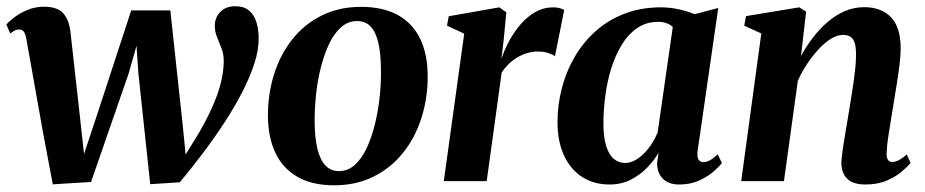

<svg xmlns="http://www.w3.org/2000/svg" viewBox="-23 -568 2901 602"><path d="M142.5 10 111.5 -154.5 60 -444Q57 -461.5 51.8 -468.5Q46.5 -475.5 37.5 -475.5Q29 -475.5 22.8 -472Q16.5 -468.5 9 -463L-3 -491Q5 -500.5 22.2 -513.8Q39.5 -527 63.5 -537Q87.5 -547 115.5 -547Q156 -547 174.8 -526.8Q193.5 -506.5 198 -467.5L229.5 -185L240.5 -85L278.5 -199.5L388.5 -535.5H511L549.5 -179.5L559 -83.5L600 -150Q618.5 -181.5 633 -211.5Q647.5 -241.5 657.8 -270Q668 -298.5 673.2 -325.5Q678.5 -352.5 678.5 -378Q678.5 -398.5 671.5 -416.5Q664.5 -434.5 657.5 -451.8Q650.5 -469 650.5 -487.5Q650.5 -513 668 -530.8Q685.5 -548.5 714 -548.5Q742.5 -548.5 758.5 -534.5Q774.5 -520.5 781.2 -497.8Q788 -475 788 -448.5Q788.5 -412 774.5 -368.8Q760.5 -325.5 736.2 -278.5Q712 -231.5 680.2 -183Q648.5 -134.5 612.8 -87.2Q577 -40 541 3.5L448 9.5L411 -337L405 -424L380 -336.5L262.5 2.5Z M1109 -546.5Q1178 -546.5 1224.5 -520.8Q1271 -495 1294.5 -446Q1318 -397 1318 -328Q1318 -260 1298.5 -198.5Q1279 -137 1241.2 -89.5Q1203.5 -42 1148.8 -14.5Q1094 13 1024.5 13Q956.5 13 910.2 -13.2Q864 -39.5 840.8 -88.2Q817.5 -137 817 -205Q817 -274 836.5 -335.8Q856 -397.5 893.8 -445Q931.5 -492.5 986 -519.5Q1040.5 -546.5 1109 -546.5ZM1096.5 -502Q1068 -502 1046 -482.2Q1024 -462.5 1008.5 -429.5Q993 -396.5 982.8 -355.8Q972.5 -315 968 -272Q963.5 -229 963.5 -190.5Q963.5 -137 972.2 -101.5Q981 -66 997.8 -48.8Q1014.5 -31.5 1039.5 -31.5Q1068 -31.5 1089.8 -51.2Q1111.5 -71 1127 -104.2Q1142.5 -137.5 1152.5 -178.5Q1162.5 -219.5 1167.2 -262.2Q1172 -305 1171.5 -343.5Q1171.5 -397.5 1163.5 -432.5Q1155.5 -467.5 1139.2 -484.8Q1123 -502 1096.5 -502Z M1368.5 0 1432.5 -462.5 1378.5 -487.5 1384 -517 1542.5 -545 1564.5 -529.5 1556 -440 1549 -383Q1558.5 -412 1574 -440.5Q1589.5 -469 1610.2 -492.8Q1631 -516.5 1656.5 -530.8Q1682 -545 1711 -545Q1724 -545 1733 -542.2Q1742 -539.5 1746 -536.5L1717 -391.5Q1713 -395.5 1698.2 -401Q1683.5 -406.5 1663.5 -406.5Q1646.5 -406.5 1629.8 -401.5Q1613 -396.5 1598.2 -387.5Q1583.5 -378.5 1571.2 -366.5Q1559 -354.5 1550 -341L1503 0Z M2164.5 -96Q2162 -75.5 2167.2 -67.5Q2172.5 -59.5 2182.5 -59.5Q2191.5 -59.5 2202.5 -65.2Q2213.5 -71 2227.5 -84L2240.5 -57Q2232 -45.5 2213.5 -29.5Q2195 -13.5 2168 -1.5Q2141 10.5 2107 10.5Q2072.5 10.5 2054.5 -8.5Q2036.5 -27.5 2037.5 -58.5L2042 -89.5Q2028.5 -65.5 2006.2 -42.5Q1984 -19.5 1954.5 -4.5Q1925 10.5 1888.5 10.5Q1838 10.5 1801.2 -13.8Q1764.5 -38 1744.8 -82Q1725 -126 1725 -184.5Q1725 -239 1738.5 -291.2Q1752 -343.5 1778.8 -389.5Q1805.5 -435.5 1844.8 -470.5Q1884 -505.5 1935.5 -525.2Q1987 -545 2049.5 -545Q2077.5 -545 2105.5 -538.8Q2133.5 -532.5 2155 -523.5L2229 -543ZM2086.5 -483.5Q2079 -490.5 2067.5 -495Q2056 -499.5 2040.5 -499.5Q2003 -499.5 1974.8 -480Q1946.5 -460.5 1926.2 -427.2Q1906 -394 1893.2 -352.5Q1880.5 -311 1874.8 -266.8Q1869 -222.5 1869 -181.5Q1869 -138 1877.5 -110.5Q1886 -83 1901.5 -70Q1917 -57 1936.5 -57Q1952 -57 1966.8 -64.8Q1981.5 -72.5 1995 -85.8Q2008.5 -99 2019.8 -116.2Q2031 -133.5 2039 -152.5Z M2488.5 -392.5Q2504.5 -422 2525.2 -449.2Q2546 -476.5 2571.2 -498.5Q2596.5 -520.5 2625.5 -533Q2654.5 -545.5 2686.5 -545.5Q2740.5 -545.5 2770.8 -513.8Q2801 -482 2801 -416.5Q2801 -396 2797.5 -366.5Q2794 -337 2788.8 -305Q2783.5 -273 2779 -244.5Q2775 -218.5 2770 -189.2Q2765 -160 2761.2 -133.8Q2757.5 -107.5 2757 -89Q2756.5 -72 2761.8 -66Q2767 -60 2774 -60Q2783 -60 2794 -65.2Q2805 -70.5 2820 -84L2832 -57Q2824 -47 2805.2 -30.8Q2786.5 -14.5 2757.8 -2Q2729 10.5 2689.5 10.5Q2663.5 10.5 2647 2Q2630.5 -6.5 2622.8 -22Q2615 -37.5 2615 -58Q2615.5 -69 2617.8 -87.5Q2620 -106 2623.8 -128.5Q2627.5 -151 2631.5 -174.8Q2635.5 -198.5 2639 -219.5Q2642.5 -242.5 2646.5 -266.2Q2650.5 -290 2653.8 -313.5Q2657 -337 2659 -358Q2661 -379 2661 -395.5Q2661 -419 2657 -432.8Q2653 -446.5 2644 -452.5Q2635 -458.5 2619.5 -458.5Q2602 -458.5 2582.5 -446.5Q2563 -434.5 2544 -414Q2525 -393.5 2507.8 -367.8Q2490.5 -342 2478.5 -314.5L2435 0H2301L2364 -463L2310.5 -487.5L2316 -517.5L2483 -545L2504.5 -531.5Z"/></svg>

Font: Merriweather 72pt
Style: Bold Italic
Weight: 700
Italic angle: -7.8°
Version: Version 2.101